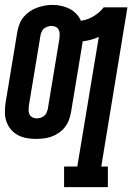

<svg xmlns="http://www.w3.org/2000/svg" viewBox="-23 -560 543 785"><path d="M239 205V121H293L381 -409Q365 -402 348.5 -397.5Q332 -393 315 -391Q315 -391 315 -390Q315 -389 315 -389L267 -99Q264 -83 258 -67.5Q252 -52 241.5 -39Q231 -26 217 -16.5Q203 -7 187.5 -1.5Q172 4 156 6Q140 8 124 8Q105 8 85.5 4.5Q66 1 49.5 -8Q33 -17 21 -31.5Q9 -46 3 -64Q-3 -82 -3 -102Q-3 -122 0 -141L48 -431Q51 -447 57 -462.5Q63 -478 74 -491Q85 -504 99 -513.5Q113 -523 128.5 -528.5Q144 -534 160 -537Q176 -540 192 -540Q210 -540 228 -536Q246 -532 261.5 -524Q277 -516 289 -503.5Q301 -491 308 -475Q335 -479 359.5 -493.5Q384 -508 401 -530H498L391 121H418V205ZM126 -76Q134 -76 141.5 -78Q149 -80 156 -85Q163 -90 166.5 -97.5Q170 -105 172 -112L220 -402Q221 -412 221 -421Q221 -430 217 -438Q213 -446 205 -450Q197 -454 188 -454Q180 -454 172.5 -451.5Q165 -449 158.5 -444.5Q152 -440 148.5 -432.5Q145 -425 143 -418L95 -128Q94 -119 94 -109.5Q94 -100 97.5 -92.5Q101 -85 109 -80.5Q117 -76 126 -76Z"/></svg>

Font: Iosevka Slab Semibold Oblique
Style: Regular
Weight: 600
Italic angle: -9°
Monospace: yes
Designer: Belleve Invis
Foundry: Belleve Invis
Version: Version 11.1.1; ttfautohint (v1.8.3)